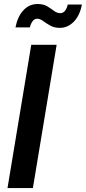

<svg xmlns="http://www.w3.org/2000/svg" viewBox="-20 -955 436 975"><path d="M267.6 -727.5 147 0H18.1L138.7 -727.5ZM283.7 -813.5Q255.4 -813.5 234.9 -825.2Q214.4 -836.9 198.7 -848.4Q183.1 -859.9 168.9 -859.9Q154.8 -859.9 145.3 -846.9Q135.7 -834 131.8 -815.9H58.6Q69.3 -871.1 98.9 -902.8Q128.4 -934.6 171.4 -934.6Q200.7 -934.6 220 -922.9Q239.3 -911.1 254.4 -899.7Q269.5 -888.2 286.1 -888.2Q313.5 -888.2 324.2 -932.1H396Q385.3 -876 354.7 -844.7Q324.2 -813.5 283.7 -813.5Z"/></svg>

Font: Inter Display SemiBold
Style: Italic
Weight: 600
Italic angle: -9.39999°
Designer: Rasmus Andersson
Foundry: rsms
Version: Version 4.000;git-a52131595